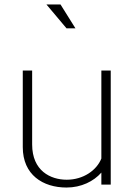

<svg xmlns="http://www.w3.org/2000/svg" viewBox="-20 -806 596 860"><path d="M188 -786 278 -679H318L251 -786ZM434 -33V21H476V-490H434V-96C413 -43 353 -1 279 -1C206 -1 124 -41 124 -159V-490H82V-147C82 -23 172 34 278 34C344 34 400 6 434 -33Z"/></svg>

Font: LINE Seed JP_OTF Thin
Style: Regular
Weight: 250
Designer: LY Corporation & Fontrix & Fontworks
Version: Version 1.007